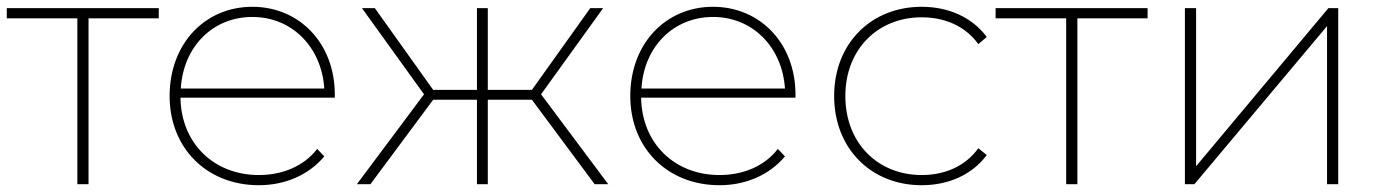

<svg xmlns="http://www.w3.org/2000/svg" viewBox="-23 -543 4077 566"><path d="M445 -519H-3V-489H205V0H238V-489H445Z M964 -264C964 -416 859 -523 721 -523C581 -523 477 -414 477 -260C477 -106 587 3 740 3C816 3 886 -26 933 -82L912 -104C872 -52 808 -27 740 -27C608 -27 511 -120 509 -255H964ZM721 -493C838 -493 925 -404 933 -282H510C517 -404 603 -493 721 -493Z M1730 0H1770L1572 -265L1755 -519H1717L1545 -278H1415V-519H1383V-278H1254L1082 -519H1044L1227 -265L1029 0H1069L1254 -249H1383V0H1415V-249H1545Z M2322 -264C2322 -416 2217 -523 2079 -523C1939 -523 1835 -414 1835 -260C1835 -106 1945 3 2098 3C2174 3 2244 -26 2291 -82L2270 -104C2230 -52 2166 -27 2098 -27C1966 -27 1869 -120 1867 -255H2322ZM2079 -493C2196 -493 2283 -404 2291 -282H1868C1875 -404 1961 -493 2079 -493Z M2694 3C2772 3 2842 -27 2886 -86L2861 -106C2822 -52 2761 -27 2694 -27C2565 -27 2469 -121 2469 -260C2469 -398 2565 -492 2694 -492C2761 -492 2822 -467 2861 -413L2886 -434C2842 -493 2772 -523 2694 -523C2545 -523 2436 -415 2436 -260C2436 -105 2545 3 2694 3Z M3360 -519H2912V-489H3120V0H3153V-489H3360Z M3470 0H3498L3889 -466V0H3922V-519H3893L3503 -53V-519H3470Z"/></svg>

Font: Talent ExtraLight
Style: Regular
Weight: 200
Designer: Mike Powis
Version: Version 1.001;hotconv 1.0.109;makeotfexe 2.5.65596